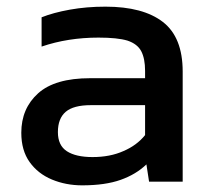

<svg xmlns="http://www.w3.org/2000/svg" viewBox="-20 -554 636 577"><path d="M227 3Q178 3 136 -14.5Q94 -32 69 -67Q44 -102 44 -155Q44 -228 94.5 -273.5Q145 -319 251 -319H416V-341Q416 -378 404.5 -400Q393 -422 363 -432Q333 -441 276 -441Q184 -441 105 -414V-502Q140 -516 190 -525Q240 -534 297 -534Q410 -534 469.5 -488Q529 -442 529 -339V-8H428L420 -60Q389 -30 342.5 -13.5Q296 3 227 3ZM258 -82Q311 -82 351 -100Q391 -117 416 -148V-238H253Q201 -238 177.5 -218Q154 -198 154 -157Q154 -117 181 -99.5Q208 -82 258 -82Z"/></svg>

Font: Kanit Cyrillic
Style: Regular
Weight: 400
Designer: Katatrad Team, Sasha Pavljenko
Foundry: CadsonDemak, Pavljenko + Design
Version: Version 1.002;Fontself Maker 3.5.7